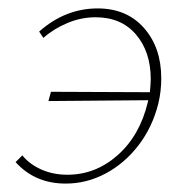

<svg xmlns="http://www.w3.org/2000/svg" viewBox="-20 -432 449 456"><path d="M363 -246Q363 -215 356 -186Q342 -130 309 -87Q276 -44 231 -20Q186 4 136 4Q63 4 17 -47L33 -63Q50 -42 78 -29.5Q106 -17 140 -17Q207 -17 259.5 -63.5Q312 -110 331 -189L332 -194L95 -192L101 -214L336 -213Q338 -235 338 -244Q338 -309 303 -350Q268 -391 207 -391Q173 -391 140.5 -377.5Q108 -364 83 -342L73 -357Q135 -412 212 -412Q281 -412 322 -365.5Q363 -319 363 -246Z"/></svg>

Font: Ysabeau Extralight
Style: Italic
Weight: 200
Italic angle: -12°
Designer: Christian Thalmann (Catharsis Fonts)
Version: Version 0.003